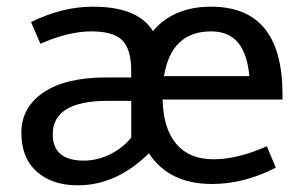

<svg xmlns="http://www.w3.org/2000/svg" viewBox="-20 -543 904 575"><path d="M90 -29C120.7 -1.7 161.7 12 213 12C290.3 12 361.3 -20 426 -84C466 -22.7 529 8 615 8C679 8 742.7 -8.3 806 -41L779 -105C721 -79 667.8 -66 619.5 -66C571.2 -66 534 -81.3 508 -112C482 -142.7 468.3 -187 467 -245H826V-261C826 -435.7 754.7 -523 612 -523C537.3 -523 479.3 -498.7 438 -450C408 -498.7 348 -523 258 -523C197.3 -523 135.7 -507.7 73 -477L101 -412C157.7 -436.7 208.3 -449 253 -449C297.7 -449 328.8 -440 346.5 -422C364.2 -404 373 -373.7 373 -331V-311H297C216.3 -311 154 -296 110 -266C66 -236 44 -195.8 44 -145.5C44 -95.2 59.3 -56.3 90 -29ZM138 -141C138 -207.7 193 -241 303 -241H373V-131C355.7 -109.7 334.3 -92.8 309 -80.5C283.7 -68.2 257.7 -62 231 -62C169 -62 138 -88.3 138 -141ZM612 -449C646.7 -449 673.3 -438.2 692 -416.5C710.7 -394.8 722.3 -361 727 -315H471C485.7 -404.3 532.7 -449 612 -449Z"/></svg>

Font: Telex Regular
Style: Regular
Weight: 400
Designer: Andres Torresi
Foundry: Andres Torresi
Version: Version 1.001